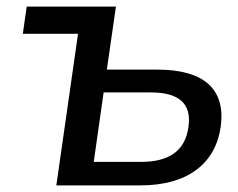

<svg xmlns="http://www.w3.org/2000/svg" viewBox="-20 -559 718 579"><path d="M404.3 0C544.4 0 629.4 -64.5 645.5 -176.3C661.1 -288.6 597.2 -349.1 454.1 -349.1H302.2L329.6 -539.1H60.5L48.8 -457H215.3L149.9 0ZM292.5 -280.3H434.6C520 -280.3 558.6 -246.6 548.3 -175.8C538.1 -104 490.2 -70.8 404.8 -70.8H262.7Z"/></svg>

Font: Winston
Style: Italic
Weight: 400
Italic angle: -8.13011°
Designer: Vernon Adams, Kim Jin-seong, David Berlow, Cristiano Sobral
Foundry: The Winston Project Authors
Version: Version 3.004